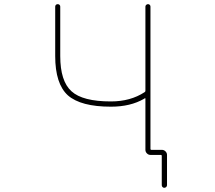

<svg xmlns="http://www.w3.org/2000/svg" viewBox="-20 -773 1040 929"><path d="M762.7 123V-18.6Q762.7 -23.4 757.8 -23.4H708Q698.2 -23.4 690.9 -30.8Q683.6 -38.1 683.6 -47.9V-294.9Q683.6 -299.8 679.7 -296.9L676.8 -294.9Q611.3 -256.8 516.6 -256.8Q371.1 -256.8 308.6 -311.5Q247.1 -367.2 247.1 -502V-741.2Q247.1 -746.1 250.5 -749.5Q253.9 -752.9 259.3 -752.9Q264.6 -752.9 268.1 -749.5Q271.5 -746.1 271.5 -741.2V-502Q271.5 -379.9 326.2 -331.1Q379.9 -282.2 516.6 -282.2Q611.3 -282.2 679.7 -327.1Q683.6 -329.1 683.6 -334V-741.2Q683.6 -746.1 687.5 -749.5Q691.4 -752.9 696.3 -752.9Q701.2 -752.9 704.6 -749.5Q708 -746.1 708 -741.2V-52.7Q708 -47.9 712.9 -47.9H763.7Q773.4 -47.9 780.8 -40.5Q788.1 -33.2 788.1 -23.4V123Q788.1 127.9 784.2 131.8Q780.3 135.7 774.9 135.7Q769.5 135.7 766.1 131.8Q762.7 127.9 762.7 123Z"/></svg>

Font: Rounded-X Mgen+ 1m thin
Style: Regular
Weight: 100
Designer: [Source Han Sans]
Ryoko NISHIZUKA  (kana & ideographs); Paul D. Hunt (Latin, Greek & Cyrillic); Wenlong ZHANG  (bopomofo
Version: Version 1.059.20150602